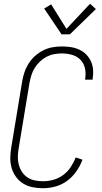

<svg xmlns="http://www.w3.org/2000/svg" viewBox="-20 -989 540 1017"><path d="M207 8Q179 8 152 2.5Q125 -3 102.5 -17Q80 -31 64.5 -52.5Q49 -74 41.5 -100Q34 -126 34.5 -154Q35 -182 40 -210L97 -555Q101 -580 109 -604.5Q117 -629 131 -651.5Q145 -674 165 -692Q185 -710 208.5 -722Q232 -734 257.5 -738.5Q283 -743 307 -743Q331 -743 354.5 -739.5Q378 -736 399 -726.5Q420 -717 436 -701Q452 -685 461.5 -664.5Q471 -644 473 -620.5Q475 -597 471 -573Q471 -571 471 -570Q471 -569 470 -567H431Q431 -568 431 -569Q431 -570 431 -572Q436 -600 430 -627Q424 -654 406 -672.5Q388 -691 361.5 -698.5Q335 -706 307 -706Q287 -706 266 -702Q245 -698 226 -688Q207 -678 191 -662.5Q175 -647 163.5 -628.5Q152 -610 146 -590Q140 -570 136 -549L79 -204Q75 -182 74.5 -160Q74 -138 79.5 -117Q85 -96 96.5 -78.5Q108 -61 125 -49.5Q142 -38 163.5 -33.5Q185 -29 207 -29Q235 -29 262.5 -36.5Q290 -44 314 -61.5Q338 -79 354.5 -104Q371 -129 381 -155L417 -143Q405 -111 384.5 -81.5Q364 -52 335.5 -31Q307 -10 273.5 -1Q240 8 207 8ZM306 -807 214 -944 251 -966 332 -836 457 -969 488 -941 350 -807Z"/></svg>

Font: Iosevka SS04 Extralight
Style: Italic
Weight: 200
Italic angle: -9°
Monospace: yes
Designer: Belleve Invis
Foundry: Belleve Invis
Version: Version 19.0.0; ttfautohint (v1.8.4)